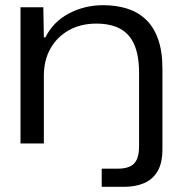

<svg xmlns="http://www.w3.org/2000/svg" viewBox="-20 -553 693 740"><path d="M372 167V97H435Q477 97 496.5 77.5Q516 58 516 10V-272Q516 -338 498 -380Q480 -422 443.5 -442Q407 -462 351 -462Q291 -462 245.5 -436.5Q200 -411 174.5 -366Q149 -321 149 -260V0H59V-525H147L149 -409H155Q185 -469 245.5 -501Q306 -533 377 -533Q428 -533 469.5 -520Q511 -507 541.5 -478.5Q572 -450 589 -403Q606 -356 606 -288V22Q606 76 587 107.5Q568 139 535 153Q502 167 459 167Z"/></svg>

Font: Mona Sans Expanded
Style: Regular
Weight: 400
Width: 7
Designer: Deni Anggara
Foundry: GitHub
Version: Version 2.000